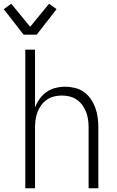

<svg xmlns="http://www.w3.org/2000/svg" viewBox="-55 -1005 625 1025"><path d="M80 0V-740H132V-431Q141 -455 156.5 -477Q172 -499 193.5 -514Q215 -529 241 -535.5Q267 -542 293 -542Q319 -542 345.5 -535.5Q372 -529 393.5 -513.5Q415 -498 430 -476Q445 -454 454 -429Q463 -404 466.5 -377.5Q470 -351 470 -325V0H418V-325Q418 -346 415 -367Q412 -388 404.5 -407.5Q397 -427 384.5 -444Q372 -461 354.5 -473Q337 -485 316.5 -490Q296 -495 275 -495Q254 -495 233.5 -490Q213 -485 195.5 -473Q178 -461 165.5 -444Q153 -427 145.5 -407.5Q138 -388 135 -367Q132 -346 132 -325V0ZM71 -820 -35 -956 5 -985 106 -862 207 -985 247 -956 141 -820Z"/></svg>

Font: Lode Dark Term
Style: Regular
Weight: 400
Monospace: yes
Designer: Belleve Invis
Foundry: Belleve Invis
Version: Version 29.2.0